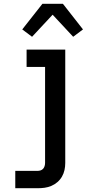

<svg xmlns="http://www.w3.org/2000/svg" viewBox="-20 -783 490 1018"><path d="M61 215V123H179Q187 123 195 120.5Q203 118 208.5 112Q214 106 216.5 97.5Q219 89 219 81V-428H121V-520H326V81Q326 100 322 118.5Q318 137 308.5 153.5Q299 170 284.5 182.5Q270 195 252.5 202.5Q235 210 216.5 212.5Q198 215 179 215ZM150 -588 98 -627 205 -763H313L315 -761L420 -627L368 -588L259 -705Z"/></svg>

Font: Iosevka Etoile Semibold
Style: Regular
Weight: 600
Designer: Belleve Invis
Foundry: Belleve Invis
Version: Version 22.1.2; ttfautohint (v1.8.4)